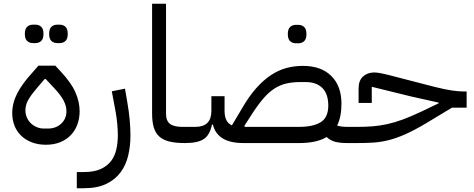

<svg xmlns="http://www.w3.org/2000/svg" viewBox="-20 -760 2519 1020"><path d="M224 9Q182 9 148.5 -4Q115 -17 92 -39.5Q69 -62 57 -92.5Q45 -123 45 -159Q45 -212 71 -263Q97 -314 150 -372L184 -411H274L301 -382Q358 -321 380.5 -270Q403 -219 403 -169Q403 -131 391 -98.5Q379 -66 356 -42Q333 -18 299.5 -4.5Q266 9 224 9ZM234 -77Q277 -77 305 -103Q333 -129 333 -169Q333 -198 317 -227.5Q301 -257 268 -292L223 -340H217L176 -292Q146 -257 130.5 -230Q115 -203 115 -174Q115 -154 122.5 -136.5Q130 -119 143 -106Q156 -93 174.5 -85Q193 -77 214 -77ZM285 -531Q265 -531 253 -542.5Q241 -554 241 -580Q241 -606 253 -617.5Q265 -629 285 -629H296Q316 -629 328 -617.5Q340 -606 340 -580Q340 -554 328 -542.5Q316 -531 296 -531ZM156 -531Q136 -531 124 -542.5Q112 -554 112 -580Q112 -606 124 -617.5Q136 -629 156 -629H167Q187 -629 199 -617.5Q211 -606 211 -580Q211 -554 199 -542.5Q187 -531 167 -531Z M388 154H425Q480 154 515 138Q550 122 570 95.5Q590 69 598 33.5Q606 -2 606 -41Q606 -70 603 -101.5Q600 -133 595 -162L574 -275L644 -289L657 -213Q673 -121 673 -39Q673 16 661 66.5Q649 117 620.5 155.5Q592 194 544.5 217Q497 240 425 240H388Z M962 0Q914 0 880.5 -8Q847 -16 826.5 -34.5Q806 -53 797 -83Q788 -113 788 -156V-740H862V-156Q862 -118 883 -102Q904 -86 948 -86H983V-20L963 0Z M1825 0Q1787 0 1761.5 -6.5Q1736 -13 1715 -32Q1663 0 1569 0H1273Q1135 0 1111 -98H1106Q1095 -43 1063 -21.5Q1031 0 963 0V-66L983 -86H1018Q1103 -86 1103 -171V-249H1173V-171Q1173 -111 1212 -94L1265 -183Q1303 -249 1342 -292.5Q1381 -336 1421 -362Q1461 -388 1502.5 -399Q1544 -410 1589 -410Q1686 -410 1740 -356.5Q1794 -303 1794 -209Q1794 -139 1771 -93Q1792 -86 1825 -86H1845V-20ZM1569 -86Q1644 -86 1684 -111Q1724 -136 1724 -199Q1724 -261 1692.5 -292.5Q1661 -324 1604 -324H1574Q1534 -324 1501.5 -316.5Q1469 -309 1439.5 -290.5Q1410 -272 1381.5 -239.5Q1353 -207 1321 -158L1278 -91L1281 -86ZM1553 -530Q1533 -530 1521 -541.5Q1509 -553 1509 -579Q1509 -605 1521 -616.5Q1533 -628 1553 -628H1564Q1584 -628 1596 -616.5Q1608 -605 1608 -579Q1608 -553 1596 -541.5Q1584 -530 1564 -530Z M1825 -66 1845 -86H1879Q1923 -86 1960.5 -89Q1998 -92 2037 -100.5Q2076 -109 2119.5 -125Q2163 -141 2218 -167L2310 -211V-215L2162 -248L1955 -299V-213H1885V-290Q1885 -332 1908.5 -353.5Q1932 -375 1968 -375Q1979 -375 1994.5 -372.5Q2010 -370 2043 -362L2287 -299Q2342 -285 2379 -279.5Q2416 -274 2443 -274H2459V-188H2381L2245 -106Q2183 -69 2135 -47.5Q2087 -26 2045 -15.5Q2003 -5 1963.5 -2.5Q1924 0 1879 0H1825Z"/></svg>

Font: IBM Plex Sans Arabic
Style: Regular
Weight: 400
Designer: Mike Abbink, Paul van der Laan, Pieter van Rosmalen, Wael Morcos, Khajak Apelian
Foundry: Bold Monday
Version: Version 1.1